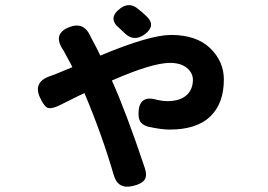

<svg xmlns="http://www.w3.org/2000/svg" viewBox="-20 -661 1040 745"><path d="M509.8 -630.9Q533.2 -613.3 548.8 -597.7Q586.9 -561.5 541 -527.3Q500 -498 464.8 -531.2Q452.1 -543.9 445.3 -549.8Q394.5 -589.8 447.3 -628.9Q479.5 -652.3 509.8 -630.9ZM414.1 -348.6Q468.8 -227.5 542 -8.8Q551.8 21.5 540.5 37.1Q529.3 52.7 496.1 60.5Q436.5 75.2 420.9 16.6Q376 -137.7 307.6 -299.8Q284.2 -289.1 247.6 -270.5Q210.9 -252 204.1 -249Q173.8 -236.3 161.6 -244.1Q149.4 -252 134.8 -283.2Q106.4 -345.7 181.6 -368.2Q183.6 -369.1 187.5 -370.6Q191.4 -372.1 192.4 -372.1Q205.1 -377 229 -387.2Q252.9 -397.5 260.7 -400.4Q255.9 -411.1 249.5 -422.4Q243.2 -433.6 236.8 -445.8Q230.5 -458 227.5 -462.9L226.6 -463.9V-464.8Q180.7 -530.3 251 -556.6Q303.7 -576.2 329.1 -524.4Q330.1 -523.4 330.1 -521.5Q330.1 -519.5 331.1 -519.5Q333 -515.6 347.2 -489.3Q361.3 -462.9 369.1 -445.3Q560.5 -525.4 643.6 -525.4Q742.2 -525.4 795.4 -474.1Q848.6 -422.9 848.6 -352.5Q848.6 -259.8 795.9 -209Q743.2 -158.2 637.7 -158.2Q605.5 -158.2 552.7 -169.9Q532.2 -176.8 524.4 -189Q516.6 -201.2 517.6 -223.6Q519.5 -294.9 589.8 -273.4Q612.3 -268.6 628.9 -268.6Q677.7 -268.6 703.1 -291Q728.5 -313.5 728.5 -351.6Q728.5 -377.9 705.1 -397.5Q681.6 -417 639.6 -417Q570.3 -417 414.1 -348.6Z"/></svg>

Font: GenSenMaruGothic TW TTF Bold
Style: Regular
Weight: 700
Version: Version 1.301